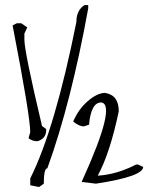

<svg xmlns="http://www.w3.org/2000/svg" viewBox="-20 -749 628 762"><path d="M46.4 -656.6H64.6L88.2 -640.3L76.8 -615.8V-591.8Q76.8 -543.7 146.8 -248.9L163.3 -236.9V-232.8Q163.3 -198.7 128.7 -188.5Q108 -188.5 93.3 -200.4L100 -224.4Q100 -287.7 30 -648.1ZM315.9 -729H330.1V-715.8Q262.2 -341.8 168 -81.1Q153.8 -81.1 153.8 -20L135.3 -6.8L100.1 -13.7V-41Q198.2 -236.8 283.2 -662.1Q283.2 -709 315.9 -729ZM396 -380.4Q451.3 -372.4 451.3 -307.3Q416.6 -141.2 367.9 -51.9Q441.2 -55.7 520.1 -96H527.6L548.2 -86.6Q548.2 -48.7 360.9 -20.1L305.1 -26.7V-29.5Q444.2 -335.4 381.5 -342.4Q341.3 -342.4 333.3 -254L312.7 -247.4Q294.1 -247.4 270.5 -266.6Q291.1 -315.3 328 -347.3Q364.9 -379.4 396 -380.4Z"/></svg>

Font: Loved by the King
Style: Regular
Weight: 400
Designer: Kimberly Geswein
Foundry: Kimberly Geswein
Version: Version 1.002 2006